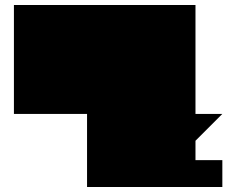

<svg xmlns="http://www.w3.org/2000/svg" viewBox="-20 -542 962 772"><path d="M874 210H330V-84H36V-522H766V-84H874L766 24V102H874V210Z"/></svg>

Font: El Pececito
Style: Regular
Weight: 400
Designer: deFharo
Foundry: deFharo
Version: El Pececito Version 1.000